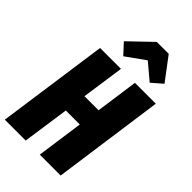

<svg xmlns="http://www.w3.org/2000/svg" viewBox="-285 -1043 1130 1130"><g transform="rotate(45 280.0 -478.0)"><path d="M228 -756.8 168 -821.8 308.1 -956.1H407.2L514.2 -814L448.2 -756.8L347.2 -841.8ZM172.9 0H-1L97.2 -694.8H271L232.9 -429.2H350.1L387.2 -694.8H561L463.9 0H290L331.1 -292H214.8Z"/></g></svg>

Font: Fira Sans Compressed ExtraBold
Style: Italic
Weight: 800
Width: 3
Italic angle: -8°
Designer: Carrois Corporate & Edenspiekermann AG
Foundry: Carrois Corporate GbR & Edenspiekermann AG
Version: Version 4.203;PS 004.203;hotconv 1.0.88;makeotf.lib2.5.64775